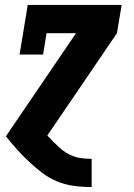

<svg xmlns="http://www.w3.org/2000/svg" viewBox="-20 -550 540 775"><path d="M349 205Q312 205 276 200Q240 195 207.5 181Q175 167 148 146Q121 125 96 101.5Q71 78 48 52.5Q25 27 4 0L44 -59L287 -416H168L154 -330H59L92 -530H471L452 -416L171 -3Q183 10 195 22Q207 34 219.5 45.5Q232 57 246.5 66Q261 75 277.5 81Q294 87 312 89Q330 91 349 91H350V205Z"/></svg>

Font: Iosevka Slab Heavy Oblique
Style: Regular
Weight: 900
Italic angle: -9°
Monospace: yes
Designer: Belleve Invis
Foundry: Belleve Invis
Version: Version 11.1.1; ttfautohint (v1.8.3)